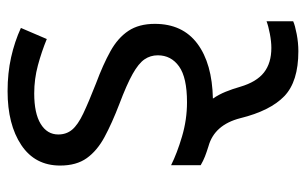

<svg xmlns="http://www.w3.org/2000/svg" viewBox="-174 -412 826 519"><g transform="rotate(-90 239.5 -153.0)"><path d="M360 240Q278 240 238.5 202Q199 164 179 83Q161 13 103 -3Q87 -8 75.5 -12.5Q64 -17 52 -24V-104Q84 -88 129.5 -74.5Q175 -61 222 -61Q289 -61 319 -82.5Q349 -104 349 -140Q349 -160 338 -176Q327 -192 298.5 -208Q270 -224 217 -244Q165 -264 128 -284Q91 -304 71 -332Q51 -360 51 -404Q51 -472 106.5 -509Q162 -546 252 -546Q301 -546 343.5 -536.5Q386 -527 423 -510L393 -440Q359 -454 322 -464Q285 -474 246 -474Q192 -474 163.5 -456.5Q135 -439 135 -409Q135 -387 148 -371.5Q161 -356 191.5 -341.5Q222 -327 273 -307Q324 -288 360 -268Q396 -248 415 -219.5Q434 -191 434 -148Q434 -73 380.5 -33Q327 7 232 9Q243 25 250.5 43.5Q258 62 264 83Q277 127 302.5 147Q328 167 369 167Q386 167 407 163Q428 159 441 154V226Q430 231 406.5 235.5Q383 240 360 240Z"/></g></svg>

Font: Noto Sans Historical
Style: Regular
Weight: 400
Designer: Monotype Design Team
Foundry: Monotype Imaging Inc.
Version: Version 2.013; ttfautohint (v1.8.4.7-5d5b)